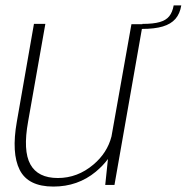

<svg xmlns="http://www.w3.org/2000/svg" viewBox="-20 -681 688 707"><path d="M367.5 0H401.5L502.5 -574.5Q549.5 -574.5 579.5 -583.5Q609.5 -592.5 626 -611.5Q642.5 -630.5 647.5 -661H619.5Q615 -636 603.2 -621.2Q591.5 -606.5 568.2 -599.8Q545 -593 504.5 -593V-592H464L390.5 -178.5Q375 -118 324 -75Q265.5 -25.5 193 -25.5Q119.5 -25.5 91.8 -75.8Q64 -126 83.5 -233.5L147 -593H105L42 -233Q21.5 -117 52.5 -55.5Q83.5 6 176.5 6Q266.5 6 332.5 -48.5Q359.5 -71 377.5 -95.5Z"/></svg>

Font: Anybody Thin ExtraLight
Style: Italic
Weight: 250
Italic angle: -10°
Version: Version 1.113;gftools[0.9.25]